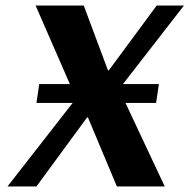

<svg xmlns="http://www.w3.org/2000/svg" viewBox="-20 -670 681 690"><path d="M121 -368H231L108 -650H281L368 -417H371L543 -650H641L422 -368H551L541 -300H431L572 0H400L296 -248H293L111 0H7L241 -300H111Z"/></svg>

Font: Arsenal
Style: Bold Italic
Weight: 700
Italic angle: -9.10001°
Designer: Andrij Shevchenko
Foundry: Stairsfor
Version: Version 2.001;PS 002.001;hotconv 1.0.88;makeotf.lib2.5.64775